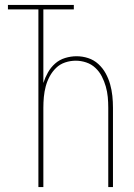

<svg xmlns="http://www.w3.org/2000/svg" viewBox="-20 -755 540 775"><path d="M135 0V-717H12V-735H278V-717H155V-420Q162 -442 173.5 -462.5Q185 -483 202.5 -498.5Q220 -514 243 -521Q266 -528 289 -528Q313 -528 336 -520.5Q359 -513 377 -496.5Q395 -480 406.5 -459Q418 -438 424.5 -415Q431 -392 433.5 -368Q436 -344 436 -320V0H417V-320Q417 -342 415 -363.5Q413 -385 407 -406Q401 -427 391 -446.5Q381 -466 365 -481Q349 -496 328 -503Q307 -510 286 -510Q264 -510 243 -503Q222 -496 206.5 -481Q191 -466 180.5 -446.5Q170 -427 164.5 -406Q159 -385 157 -363.5Q155 -342 155 -320V0Z"/></svg>

Font: Iosevka Thin
Style: Regular
Weight: 100
Monospace: yes
Designer: Belleve Invis
Foundry: Belleve Invis
Version: Version 32.5.0; ttfautohint (v1.8.4)